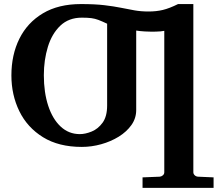

<svg xmlns="http://www.w3.org/2000/svg" viewBox="-20 -707 1103 945"><path d="M1031.2 166V217.8H681.6V166L766.6 162.6Q774.9 161.6 781.7 155.8Q788.6 149.9 788.6 140.6V-555.2Q772.5 -551.8 745.8 -551.3Q719.2 -550.8 693.1 -552.2Q667 -553.7 650.4 -556.6V-165.5Q650.4 -125 627 -91.8Q603.5 -58.6 564.5 -34.4Q525.4 -10.3 478 2.9Q430.7 16.1 382.8 16.1Q269 16.1 191.7 -31.7Q114.3 -79.6 75.2 -159.7Q36.1 -239.7 36.1 -335.9Q36.1 -437 75.4 -516.4Q114.7 -595.7 191.2 -641.4Q267.6 -687 378.4 -687Q447.3 -687 494.1 -681.4Q541 -675.8 575.9 -668.7Q610.8 -661.6 642.3 -656Q673.8 -650.4 710.9 -650.4Q750 -650.4 782 -658.2Q814 -666 856.4 -687H931.6V140.6Q931.6 148.9 938 155.3Q944.3 161.6 954.1 162.6ZM507.3 -187.5V-590.3Q481.4 -602.5 464.6 -608.9Q447.8 -615.2 429.9 -617.7Q412.1 -620.1 382.8 -620.1Q318.4 -620.1 276.9 -580.6Q235.4 -541 215.6 -476.3Q195.8 -411.6 195.8 -336.9Q195.8 -252 217.3 -186.5Q238.8 -121.1 278.6 -84Q318.4 -46.9 373 -46.9Q399.9 -46.9 431.2 -59.6Q462.4 -72.3 484.9 -103Q507.3 -133.8 507.3 -187.5Z"/></svg>

Font: Charis
Style: Bold
Weight: 700
Designer: Walt Agee, Miriam Martin, Annie Olsen, Victor Gaultney, Lorna Priest, Alan Ward, Bob Hallissy, Martin Hosken, Sharon Cor
Foundry: SIL Global
Version: Version 7.000